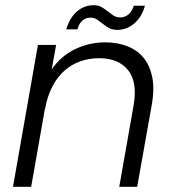

<svg xmlns="http://www.w3.org/2000/svg" viewBox="-20 -719 673 739"><path d="M494 -312Q510 -403 473 -449Q436 -495 361 -495Q323 -495 289 -483Q255 -471 227.5 -446.5Q200 -422 181 -385Q162 -348 153 -298V-301L100 0H30L126 -546H196L179 -452Q214 -503 268.5 -529.5Q323 -556 385 -556Q431 -556 469 -541.5Q507 -527 531.5 -498Q556 -469 565.5 -424.5Q575 -380 565 -320L508 0H439ZM235 -606Q249 -652 277 -675.5Q305 -699 340 -699Q359 -699 371.5 -691.5Q384 -684 394.5 -675.5Q405 -667 416 -659.5Q427 -652 444 -652Q460 -652 474 -663Q488 -674 495 -697H538Q525 -652 496 -628Q467 -604 432 -604Q412 -604 399 -611.5Q386 -619 375.5 -627.5Q365 -636 354 -643.5Q343 -651 328 -651Q291 -651 278 -606Z"/></svg>

Font: SVN-Poppins Light
Style: Italic
Weight: 300
Italic angle: -10°
Designer: Ninad Kale (Devanagari), Jonny Pinhorn (Latin)
Foundry: Indian Type Foundry
Version: Version 3.002 2017; ttfautohint (v1.8.3)